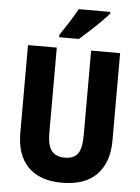

<svg xmlns="http://www.w3.org/2000/svg" viewBox="-61 -978 755 1036"><g transform="rotate(5 316.0 -460.5)"><path d="M566 -239Q566 -122 502 -56Q438 10 314 10Q194 10 130.5 -54Q67 -118 67 -238V-714H223V-254Q223 -182 247 -154Q271 -126 317 -126Q365 -126 387 -154.5Q409 -183 409 -255V-714H566ZM494 -921Q478 -903 450.5 -875.5Q423 -848 392.5 -820Q362 -792 338 -771H231V-784Q256 -821 280.5 -859.5Q305 -898 323 -931H494Z"/></g></svg>

Font: Noto Sans Sinhala Condensed ExtraBold
Style: Regular
Weight: 800
Width: 3
Designer: Jelle Bosma - Monotype Design Team
Foundry: Monotype Imaging Inc.
Version: Version 2.006; ttfautohint (v1.8.4.7-5d5b)